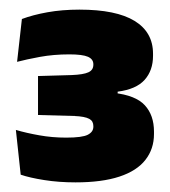

<svg xmlns="http://www.w3.org/2000/svg" viewBox="-20 -732 354 399"><path d="M137 -353Q102 -353 72 -357.8Q42 -362.5 23 -369L13 -462Q35 -455.5 61.8 -450.8Q88.5 -446 117.5 -446Q151 -446 162.5 -452Q174 -458 174 -468.5V-470Q174 -475 172 -478.8Q170 -482.5 165.5 -485Q161 -487.5 153.2 -489Q145.5 -490.5 133.5 -491L59 -493V-574L129 -576Q153.5 -577 163.8 -581.8Q174 -586.5 174 -597.5V-598.5Q174 -609 162.8 -614Q151.5 -619 124 -619Q91.5 -619 63 -613.8Q34.5 -608.5 15.5 -603.5L25.5 -692.5Q48 -701 78.5 -706.5Q109 -712 145 -712Q221.5 -712 259.8 -688.5Q298 -665 298 -620.5V-616Q298 -585.5 280.5 -566Q263 -546.5 224.5 -541.5V-527.5L216 -539Q262 -534 281 -513.2Q300 -492.5 300 -458.5V-453.5Q300 -422.5 282.2 -399.8Q264.5 -377 228.2 -365Q192 -353 137 -353Z"/></svg>

Font: Anek Kannada Medium ExtraBold
Style: Regular
Weight: 800
Version: Version 1.003